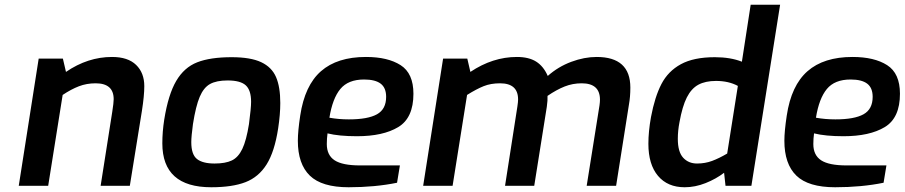

<svg xmlns="http://www.w3.org/2000/svg" viewBox="-20 -783 3812 809"><path d="M143 -536H245L258 -480Q350 -543 452 -543Q519 -543 553.5 -509.5Q588 -476 588 -420Q588 -380 578 -316L527 0H404L453 -312Q459 -350 459 -365Q459 -432 383 -432Q345 -432 312.5 -419.5Q280 -407 244 -383L183 0H59Z M664 -179Q664 -228 672 -279Q689 -385 722.5 -442Q756 -499 811 -520.5Q866 -542 956 -542Q1036 -542 1080.5 -521Q1125 -500 1143 -458.5Q1161 -417 1161 -349Q1161 -301 1152 -242Q1137 -144 1103.5 -90.5Q1070 -37 1014.5 -15.5Q959 6 870 6Q664 6 664 -179ZM1029 -260Q1038 -328 1038 -354Q1038 -403 1015.5 -423.5Q993 -444 939 -444Q892 -444 865 -429Q838 -414 821.5 -375Q805 -336 793 -260Q786 -208 786 -184Q786 -132 810 -113Q834 -94 884 -94Q930 -94 957 -107Q984 -120 1001 -155.5Q1018 -191 1029 -260Z M1235 -190Q1235 -230 1245 -296Q1264 -423 1332.5 -483Q1401 -543 1522 -543Q1614 -543 1668 -508.5Q1722 -474 1722 -388Q1722 -286 1658 -247.5Q1594 -209 1484 -209Q1408 -209 1360 -221Q1357 -199 1357 -176Q1357 -129 1390 -107.5Q1423 -86 1497 -86H1665L1653 -13Q1560 6 1449 6Q1336 6 1285.5 -43Q1235 -92 1235 -190ZM1607 -375Q1607 -413 1584 -430.5Q1561 -448 1514 -448Q1447 -448 1414 -408Q1381 -368 1368 -287Q1407 -280 1450 -280Q1530 -280 1568.5 -301.5Q1607 -323 1607 -375Z M1847 -536H1949L1962 -480Q2056 -543 2158 -543Q2208 -543 2239 -523.5Q2270 -504 2288 -463Q2332 -502 2387 -522.5Q2442 -543 2494 -543Q2636 -543 2636 -414Q2636 -375 2630 -342L2576 0H2452L2506 -339Q2508 -353 2508 -363Q2508 -432 2431 -432Q2393 -432 2359 -418.5Q2325 -405 2287 -379Q2288 -361 2284 -333L2231 0H2108L2160 -334Q2163 -354 2163 -364Q2163 -432 2087 -432Q2048 -432 2018 -420Q1988 -408 1948 -383L1887 0H1763Z M2712 -177Q2712 -229 2723 -290Q2739 -375 2767 -429Q2795 -483 2849 -512.5Q2903 -542 2992 -542Q3058 -542 3106 -523L3143 -763H3267L3146 0H3037L3031 -55Q2997 -29 2953 -11.5Q2909 6 2865 6Q2793 6 2752.5 -42Q2712 -90 2712 -177ZM3044 -136 3089 -421Q3050 -442 2997 -442Q2952 -442 2922.5 -426Q2893 -410 2874 -372.5Q2855 -335 2843 -268Q2836 -232 2836 -198Q2836 -143 2858.5 -118.5Q2881 -94 2917 -94Q2951 -94 2980.5 -105Q3010 -116 3044 -136Z M3285 -190Q3285 -230 3295 -296Q3314 -423 3382.5 -483Q3451 -543 3572 -543Q3664 -543 3718 -508.5Q3772 -474 3772 -388Q3772 -286 3708 -247.5Q3644 -209 3534 -209Q3458 -209 3410 -221Q3407 -199 3407 -176Q3407 -129 3440 -107.5Q3473 -86 3547 -86H3715L3703 -13Q3610 6 3499 6Q3386 6 3335.5 -43Q3285 -92 3285 -190ZM3657 -375Q3657 -413 3634 -430.5Q3611 -448 3564 -448Q3497 -448 3464 -408Q3431 -368 3418 -287Q3457 -280 3500 -280Q3580 -280 3618.5 -301.5Q3657 -323 3657 -375Z"/></svg>

Font: Exo SemiBold
Style: Italic
Weight: 600
Italic angle: -9°
Designer: Natanael Gama
Foundry: Natanael Gama
Version: Version 1.500; ttfautohint (v1.6)